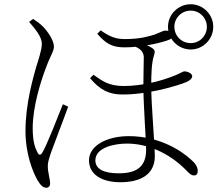

<svg xmlns="http://www.w3.org/2000/svg" viewBox="-20 -828 1040 904"><path d="M547 30C641 30 709 -6 709 -93C709 -143 692 -336 692 -422C692 -484 694 -533 705 -567C711 -585 709 -593 699 -600C681 -613 664 -619 635 -625L606 -612C626 -606 657 -592 657 -558C657 -532 655 -474 655 -423C655 -336 668 -165 668 -124C668 -50 632 -12 539 -12C467 -12 429 -33 429 -73C429 -133 517 -152 578 -152C670 -152 775 -111 859 -24C871 -11 881 -2 893 -2C906 -2 911 -10 911 -24C911 -42 899 -60 880 -76C840 -113 737 -187 586 -187C483 -187 399 -142 399 -73C399 -6 460 30 547 30ZM198 56C209 56 216 48 216 36C216 16 205 -17 205 -46C205 -63 211 -83 221 -112C234 -149 282 -272 301 -326L276 -337C255 -285 200 -142 179 -109C171 -96 163 -97 157 -109C144 -134 134 -163 134 -225C134 -328 174 -450 194 -503C218 -569 234 -586 234 -609C234 -637 204 -683 177 -708C164 -720 149 -730 136 -739L117 -725C145 -692 177 -656 177 -621C177 -592 158 -538 149 -508C136 -460 100 -340 100 -211C100 -102 135 -17 157 21C169 41 181 56 198 56ZM557 -383C599 -383 635 -387 677 -394C736 -403 811 -423 856 -441C876 -449 885 -460 885 -469C885 -482 864 -492 848 -492C842 -492 835 -486 807 -474C778 -462 732 -446 678 -435C655 -431 610 -423 565 -423C490 -423 462 -447 420 -476L404 -460C451 -404 494 -383 557 -383ZM567 -605C648 -605 744 -627 779 -642C790 -647 796 -656 796 -664C796 -678 781 -684 759 -684C748 -684 739 -677 707 -665C684 -658 642 -644 569 -644C523 -644 496 -656 454 -685L438 -669C479 -622 508 -605 567 -605ZM878 -595C936 -595 984 -643 984 -702C984 -760 936 -808 878 -808C819 -808 771 -760 771 -702C771 -643 819 -595 878 -595ZM878 -625C835 -625 801 -659 801 -702C801 -744 835 -778 878 -778C920 -778 954 -744 954 -702C954 -659 920 -625 878 -625Z"/></svg>

Font: Source Han Serif TW VF
Style: Regular
Weight: 250
Designer: Ryoko NISHIZUKA 西塚涼子 (kana & ideographs); Frank Grießhammer (Latin, Greek & Cyrillic); Wenlong ZHANG 张文龙 (bopomofo); San
Foundry: Adobe
Version: Version 2.002;hotconv 1.1.0;makeotfexe 2.6.0